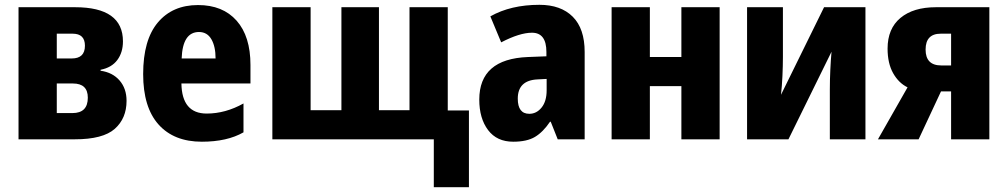

<svg xmlns="http://www.w3.org/2000/svg" viewBox="-20 -579 4190 798"><path d="M491 -407Q491 -549 292 -549H57V0H291Q408 0 457 -43.5Q506 -87 506 -160Q506 -211 477 -244.5Q448 -278 398 -285V-289Q444 -298 467.5 -329.5Q491 -361 491 -407ZM333 -389Q333 -336 278 -336H216V-439H282Q333 -439 333 -389ZM345 -173Q345 -109 281 -109H216V-232H283Q345 -232 345 -173Z M803 -558Q697 -558 636 -485.5Q575 -413 575 -271Q575 -133 639 -61.5Q703 10 819 10Q924 10 992 -29V-149Q917 -107 839 -107Q736 -107 734 -232H1021V-309Q1021 -428 963.5 -493Q906 -558 803 -558ZM807 -446Q841 -446 858.5 -416Q876 -386 876 -336H735Q739 -446 807 -446Z M1841 -549V-120H1929V199H1783V0H1112V-549H1271V-121H1399V-549H1555V-121H1682V-549Z M2252 -251V-204Q2252 -158 2231 -132Q2210 -106 2180 -106Q2132 -106 2132 -169Q2132 -245 2214 -249ZM2222 -559Q2103 -559 2018 -511L2063 -403Q2140 -443 2191 -443Q2251 -443 2251 -363V-345L2174 -342Q1972 -334 1972 -165Q1972 -87 2008.5 -38.5Q2045 10 2113 10Q2170 10 2203.5 -10Q2237 -30 2266 -73H2269L2298 0H2410V-363Q2410 -460 2360.5 -509.5Q2311 -559 2222 -559Z M2681 -549V-342H2812V-549H2971V0H2812V-221H2681V0H2522V-549Z M3234 -549H3085V0H3257L3436 -364Q3433 -331 3431 -288.5Q3429 -246 3429 -208V0H3577V-549H3405L3226 -185Q3230 -220 3232 -263Q3234 -306 3234 -342Z M3827 -373Q3827 -439 3890 -439H3933V-307H3892Q3827 -307 3827 -373ZM3798 0 3891 -199H3933V0H4092V-549H3870Q3776 -549 3722.5 -504.5Q3669 -460 3669 -377Q3669 -316 3692 -275Q3715 -234 3752 -216L3629 0Z"/></svg>

Font: Noto Sans Display SemiCondensed Extra
Style: Regular
Weight: 800
Width: 4
Designer: Monotype Design Team
Foundry: Monotype Imaging Inc.
Version: Version 1.900